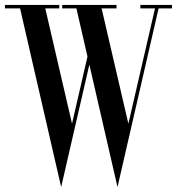

<svg xmlns="http://www.w3.org/2000/svg" viewBox="-42 -720 716 777"><path d="M654 -700H526V-686H585.3L477.5 -219.4L369.2 -686H429.6V-700H209.6V-686H267.2L312 -491.1L249.4 -219.6L141.2 -686H198V-700H-22V-686H39.2L205.5 37L319.6 -458.4L433.5 37L599.8 -686H654Z"/></svg>

Font: Picaflor 36 pt
Style: Regular
Weight: 400
Designer: Ariel Martín Pérez
Foundry: Tunera Type Foundry
Version: Version 1.000;hotconv 1.0.109;makeotfexe 2.5.65596